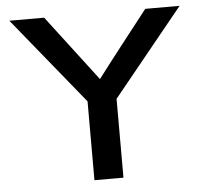

<svg xmlns="http://www.w3.org/2000/svg" viewBox="-50 -738 848 791"><g transform="rotate(-5 374.0 -342.5)"><path d="M368 -413Q418 -479 473.5 -550Q529 -621 579 -685H721L429 -326V0H309V-326L17 -685H161Z"/></g></svg>

Font: New Athena Unicode
Style: Bold
Weight: 700
Designer: J. Rusten 1997; rev. by R. Hancock 2001, 2002, rev. by D. Mastronarde 2002-2021
Foundry: Society for Classical Studies (formerly American Philological Association)
Version: Version 5.008